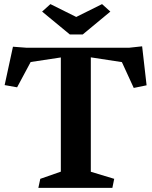

<svg xmlns="http://www.w3.org/2000/svg" viewBox="-20 -906 734 926"><path d="M273.4 -78.1V-628.9L127.9 -606.9L62.5 -484.9L2.4 -495.6L42.5 -680.7L107.4 -675.8H603L665.5 -682.6L687 -494.6L625 -481.9L567.9 -606.4L418 -629.4V-77.6L530.8 -43.5L522 0H165L174.3 -43.5ZM183.1 -850.1 223.1 -886.2 347.7 -824.2 472.2 -886.2 512.2 -850.1 378.9 -739.7H316.9Z"/></svg>

Font: Vesper Libre
Style: Bold
Weight: 700
Designer: Robert Keller & Kimya Gandhi
Foundry: Mota Italic
Version: Version 1.058